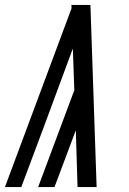

<svg xmlns="http://www.w3.org/2000/svg" viewBox="-24 -755 519 775"><path d="M289 0 282 -229 196 0H130L276 -391L270 -559L150 -235L62 0H-4L265 -722L264 -735H341L366 0Z"/></svg>

Font: Iosevka QP
Style: Italic
Weight: 400
Italic angle: -9°
Designer: Belleve Invis
Foundry: Belleve Invis
Version: Version 20.0.0; ttfautohint (v1.8.4)